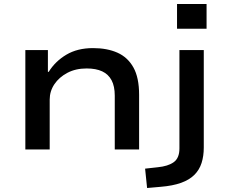

<svg xmlns="http://www.w3.org/2000/svg" viewBox="-20 -749 1136 962"><path d="M107 0V-498H220V-389H224Q257 -442 312.5 -475Q368 -508 446 -508Q517 -508 568.5 -485Q620 -462 648.5 -411Q677 -360 677 -274V0H555V-270Q555 -317 539 -347Q523 -377 492 -391.5Q461 -406 414 -406Q359 -406 317.5 -384Q276 -362 252.5 -327Q229 -292 229 -250V0ZM867 -605V-729H1015V-605ZM717 193 707 96 770 89Q822 84 850.5 63.5Q879 43 879 -5V-498H1001V-10Q1001 33 990 67.5Q979 102 954 127Q929 152 887.5 167Q846 182 785 187Z"/></svg>

Font: Nunito Sans 7pt Expanded SemiBold
Style: Regular
Weight: 600
Width: 7
Designer: Vernon Adams
Foundry: Vernon Adams
Version: Version 3.101;gftools[0.9.27]